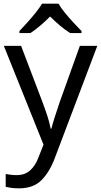

<svg xmlns="http://www.w3.org/2000/svg" viewBox="-20 -786 550 1046"><path d="M1 -536H95L211 -231Q226 -191 238 -154.5Q250 -118 256 -85H260Q266 -110 279 -150.5Q292 -191 306 -232L415 -536H510L279 74Q251 150 206.5 195Q162 240 84 240Q60 240 42 237.5Q24 235 11 232V162Q22 164 37.5 166Q53 168 70 168Q116 168 144.5 142Q173 116 189 73L217 2ZM299 -766Q311 -744 333.5 -716.5Q356 -689 380.5 -662.5Q405 -636 424 -617V-606H362Q336 -622 308 -645.5Q280 -669 253 -696Q226 -669 199 -646Q172 -623 146 -606H86V-617Q105 -637 128.5 -663Q152 -689 174 -716.5Q196 -744 209 -766Z"/></svg>

Font: Noto Sans Thai Looped
Style: Regular
Weight: 400
Designer: Sasikarn Vongin, Ben Mitchell
Foundry: The Fontpad Ltd
Version: Version 1.001; ttfautohint (v1.8.4.7-5d5b)